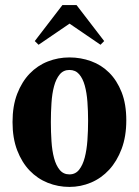

<svg xmlns="http://www.w3.org/2000/svg" viewBox="-20 -735 552 763"><path d="M29.8 -250Q29.8 -314 48.3 -362.1Q66.9 -410.2 97.9 -442.4Q128.9 -474.6 169.9 -490.7Q210.9 -506.8 255.9 -506.8Q300.8 -506.8 341.8 -491.9Q382.8 -477.1 413.8 -446.3Q444.8 -415.5 463.4 -368.4Q481.9 -321.3 481.9 -256.8Q481.9 -192.9 463.4 -143.6Q444.8 -94.2 413.8 -60.5Q382.8 -26.9 341.8 -9.5Q300.8 7.8 255.9 7.8Q210.9 7.8 169.9 -8.5Q128.9 -24.9 97.9 -57.1Q66.9 -89.4 48.3 -137.7Q29.8 -186 29.8 -250ZM330.1 -254.9Q330.1 -293.9 327.4 -330.3Q324.7 -366.7 316.9 -395Q309.1 -423.3 294.4 -440.2Q279.8 -457 255.9 -457Q231.9 -457 217.3 -439.2Q202.6 -421.4 194.8 -392.3Q187 -363.3 184.6 -326.2Q182.1 -289.1 182.1 -250Q182.1 -210.9 184.6 -173.6Q187 -136.2 194.8 -106.9Q202.6 -77.6 217.3 -59.8Q231.9 -42 255.9 -42Q279.8 -42 294.4 -60.5Q309.1 -79.1 316.9 -109.4Q324.7 -139.6 327.4 -177.7Q330.1 -215.8 330.1 -254.9ZM284.2 -714.8 394 -571.8 379.4 -557.1 256.3 -641.1 133.3 -557.1 118.2 -571.8 228 -714.8Z"/></svg>

Font: Berkshire Swash
Style: Regular
Weight: 700
Designer: Astigmatic (AOETI)
Foundry: Astigmatic (AOETI)
Version: Version 1.000